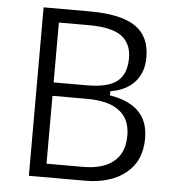

<svg xmlns="http://www.w3.org/2000/svg" viewBox="-51 -754 721 794"><g transform="rotate(5 309.5 -357.5)"><path d="M98.1 -7.3V-706.5H288.1Q419.4 -706.5 479.5 -665.5Q539.6 -625 539.6 -537.1Q539.6 -476.6 505.9 -437.3Q472.2 -397.9 409.2 -386.2L403.3 -385.3V-378.9V-374V-367.7L409.2 -366.7Q460 -357.9 494.6 -336.7Q529.3 -315.4 546.4 -282.2Q563.5 -249 563.5 -203.1Q563.5 -156.7 548.1 -120.8Q532.7 -85 501.5 -59.6Q470.2 -33.2 427.2 -20.5Q385.7 -7.3 332.5 -7.3ZM166.5 -400.9H173.8H304.7Q389.6 -400.9 427.7 -429.7Q468.3 -459.5 468.3 -528.8Q468.3 -544.4 465.3 -558.3Q462.4 -572.3 456.5 -583.7Q450.7 -595.2 442.4 -605Q434.1 -614.7 423.3 -621.6Q381.3 -649.4 291 -649.4H173.8H166.5V-642.1V-408.2ZM166.5 -345.2V-337.9V-70.8V-63.5H173.8H316.4Q399.9 -63.5 442.9 -98.6Q489.3 -134.3 489.3 -209Q489.3 -243.7 477.3 -269.8Q465.3 -295.9 441.4 -312.5Q419.4 -329.1 386.5 -337.2Q353.5 -345.2 310.1 -345.2H173.8Z"/></g></svg>

Font: Sahel Light FD
Style: Light-FD
Weight: 300
Foundry: Saber Rastikerdar (saber.rastikerdar@gmail.com)
Version: Version 3.3.0